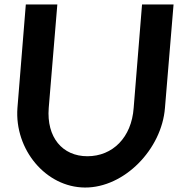

<svg xmlns="http://www.w3.org/2000/svg" viewBox="-20 -839 796 859"><path d="M718 -356 756.5 -819H615.5L578 -356C568.6 -224 484 -140 371 -140C259 -140 187.7 -225 198 -356L236.5 -819H95.5L58 -356C44.4 -170 185.1 -1 360 0C535.9 1 703.5 -171 718 -356Z"/></svg>

Font: Poland Can Into
Style: Of Regular
Weight: 500
Foundry: Cannot Into Space Fonts
Version: Version 1.01